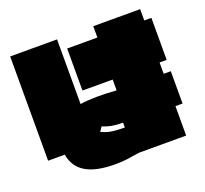

<svg xmlns="http://www.w3.org/2000/svg" viewBox="-134 -896 1189 1116"><g transform="rotate(-20 460.0 -338.0)"><path d="M394 61Q279 61 215.5 23.5Q152 -14 139 -92H36V-737H326V-337Q371 -344 426 -344.5Q481 -345 550 -340V-407H363V-667H550V-737H840V-667H884V-407H840V-337H884V-137H840V45H550Q526 48 507.5 51Q489 54 472 56.5Q455 59 436.5 60Q418 61 394 61ZM396 -173 378 -146Q413 -129 446 -125Q479 -121 521 -121V-151Q480 -151 453 -156Q426 -161 396 -173Z"/></g></svg>

Font: ChangwonDangamAsac Bold
Style: Regular
Weight: 700
Designer: Choi Chi-young, Lee Youngbeen, Kim Jungjin, Yoon Jihee, Han Dohee
Foundry: YoonDesign Inc.
Version: Version 1.010;Build 20210623